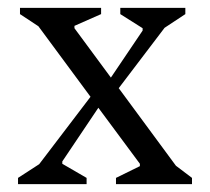

<svg xmlns="http://www.w3.org/2000/svg" viewBox="-20 -470 536 490"><path d="M26 0V-16L80 -51L211 -223L78 -403L31 -434V-450H238V-434L170 -404V-398L263 -272L344 -392V-398L287 -434V-450H453V-434L400 -399L283 -245L429 -47L470 -16V0H276V-16L337 -46V-52L231 -195L139 -58V-52L201 -16V0Z"/></svg>

Font: Spectral
Style: Regular
Weight: 400
Designer: Jean-Baptiste Levee
Foundry: Production Type
Version: Version 1.002